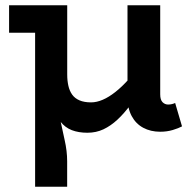

<svg xmlns="http://www.w3.org/2000/svg" viewBox="-20 -491 728 729"><path d="M311.8 13Q278.3 13 252.7 3.2Q227.2 -6.7 209.6 -29Q191.9 -51.2 183 -88.5Q174.1 -125.7 174.1 -180.6V-471H235.2V-208.2Q235.2 -184.7 239.6 -165.4Q243.9 -146.1 254 -131.8Q264.2 -117.5 282 -109.9Q299.8 -102.3 325.7 -102.3Q347 -102.3 370 -112.2Q393 -122 418 -141.7Q443 -161.3 469.6 -191Q496.2 -220.6 523 -260.3V-162.8Q498.5 -124.2 474.8 -92.2Q451.2 -60.2 425.8 -36.6Q400.4 -13.1 372.7 0Q345 13 311.8 13ZM113.3 218V-471H197.7V-137.7Q197.7 -90.5 206.8 -45.7Q216 -0.8 225.5 40.9Q235 82.6 235 121.4V218ZM14.5 -366.6V-471H202.6V-366.6ZM588.2 9.2Q551.9 9.2 523.8 -5.9Q495.7 -21 479.9 -50.5Q464.1 -80 464.1 -122.2V-471H588.3V-132.9Q588.3 -111.8 597.2 -103Q606 -94.1 618.3 -94.1Q626.7 -94.1 633.4 -95.9Q640.1 -97.6 645 -100L671.1 -11.2Q658.3 -4.2 636.2 2.5Q614.1 9.2 588.2 9.2Z"/></svg>

Font: BioRhyme ExtraBold
Style: Regular
Weight: 800
Designer: Aoife Mooney
Foundry: Aoife Mooney Type
Version: Version 1.600;gftools[0.9.33]